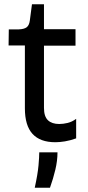

<svg xmlns="http://www.w3.org/2000/svg" viewBox="-20 -653 408 895"><path d="M238 10Q167 10 131.5 -29Q96 -68 96 -148V-441H20L21 -516H67Q93 -517 104.5 -526Q116 -535 119 -557L129 -633H185V-517H332V-440H185V-150Q185 -110 203.5 -92.5Q222 -75 256 -75Q275 -75 295.5 -80Q316 -85 335 -99V-8Q307 2 282.5 6Q258 10 238 10ZM142 222Q156 158 159.5 118Q163 78 163 57H248Q248 96 238 138Q228 180 213 222Z"/></svg>

Font: Bricolage Grotesque 20pt
Style: Regular
Weight: 400
Version: Version 1.001;gftools[0.9.33.dev8+g029e19f]